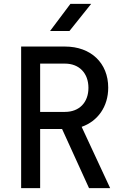

<svg xmlns="http://www.w3.org/2000/svg" viewBox="-20 -970 640 990"><path d="M238 -810H338L450 -950H343ZM89 0H187V-305H300L439 0H548L401 -316C484 -345 538 -420 538 -518C538 -645 449 -730 315 -730H89ZM187 -393V-642H315C388 -642 436 -593 436 -517C436 -442 389 -393 315 -393Z"/></svg>

Font: JetBrains Mono Medium
Style: Regular
Weight: 436
Monospace: yes
Designer: Philipp Nurullin, Konstantin Bulenkov
Foundry: JetBrains
Version: Version 2.305